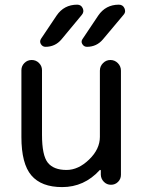

<svg xmlns="http://www.w3.org/2000/svg" viewBox="-20 -800 598 810"><path d="M70.3 -503.9Q70.3 -521.5 83 -534.2Q95.7 -546.9 113.8 -546.9Q131.8 -546.9 144.5 -534.2Q157.2 -521.5 157.2 -503.9V-231.4Q157.2 -144.5 181.6 -113.8Q206.1 -83 260.7 -83Q310.5 -83 356 -127Q401.4 -170.9 401.4 -222.7V-502Q401.4 -520.5 414.6 -533.7Q427.7 -546.9 445.8 -546.9Q463.9 -546.9 477.1 -533.7Q490.2 -520.5 490.2 -502V-62.5Q490.2 -44.9 478 -32.7Q465.8 -20.5 448.2 -20.5Q430.7 -20.5 418.5 -32.7Q406.2 -44.9 405.3 -62.5V-81.1Q405.3 -82 403.3 -83Q401.4 -84 400.4 -82Q335 -10.7 242.2 -10.7Q154.3 -10.7 112.3 -60.1Q70.3 -109.4 70.3 -221.7ZM239.3 -633.8Q212.9 -602.5 171.9 -602.5Q159.2 -602.5 152.3 -614.3Q149.4 -619.1 149.4 -625Q149.4 -630.9 153.3 -636.7L218.8 -734.4Q250 -780.3 305.7 -780.3Q322.3 -780.3 329.1 -765.1Q335.9 -750 325.2 -737.3ZM414.1 -633.8Q387.7 -602.5 346.7 -602.5Q334 -602.5 327.1 -614.3Q324.2 -619.1 324.2 -624Q324.2 -630.9 329.1 -636.7L394.5 -734.4Q425.8 -780.3 481.4 -780.3Q498 -780.3 504.9 -765.6Q507.8 -758.8 507.8 -752.9Q507.8 -745.1 501 -737.3Z"/></svg>

Font: Gen Jyuu Gothic P Regular
Style: Regular
Weight: 400
Designer: [Source Han Sans]
Ryoko NISHIZUKA  (kana & ideographs); Paul D. Hunt (Latin, Greek & Cyrillic); Wenlong ZHANG  (bopomofo
Version: Version 1.002.20150607